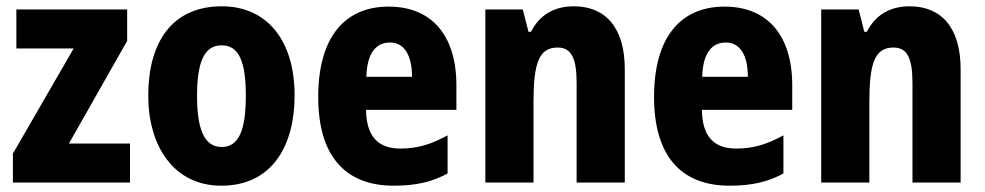

<svg xmlns="http://www.w3.org/2000/svg" viewBox="-20 -580 3128 610"><path d="M393 0V-124H199L384 -450V-550H32V-426H214L21 -92V0Z M916 -276C916 -458 823 -560 685 -560C526 -560 451 -445 451 -276C451 -116 532 10 683 10C845 10 916 -118 916 -276ZM606 -275C606 -383 629 -436 684 -436C740 -436 761 -383 761 -276C761 -169 740 -113 684 -113C629 -113 606 -170 606 -275Z M1215 -559C1073 -559 991 -459 991 -272C991 -89 1073 10 1231 10C1301 10 1353 -2 1402 -29V-150C1349 -121 1306 -108 1252 -108C1179 -108 1144 -149 1143 -231H1430V-309C1430 -468 1351 -559 1215 -559ZM1219 -445C1264 -445 1289 -405 1289 -336H1144C1146 -413 1176 -445 1219 -445Z M1803 -560C1740 -560 1694 -532 1667 -479H1659L1641 -550H1522V0H1675V-256C1675 -379 1692 -429 1752 -429C1798 -429 1812 -390 1812 -315V0H1965V-360C1965 -492 1904 -560 1803 -560Z M2282 -559C2140 -559 2058 -459 2058 -272C2058 -89 2140 10 2298 10C2368 10 2420 -2 2469 -29V-150C2416 -121 2373 -108 2319 -108C2246 -108 2211 -149 2210 -231H2497V-309C2497 -468 2418 -559 2282 -559ZM2286 -445C2331 -445 2356 -405 2356 -336H2211C2213 -413 2243 -445 2286 -445Z M2870 -560C2807 -560 2761 -532 2734 -479H2726L2708 -550H2589V0H2742V-256C2742 -379 2759 -429 2819 -429C2865 -429 2879 -390 2879 -315V0H3032V-360C3032 -492 2971 -560 2870 -560Z"/></svg>

Font: Noto Sans Khmer Condensed ExtraBold
Style: Regular
Weight: 800
Width: 3
Designer: Danh Hong and the Monotype Design Team
Foundry: Monotype Imaging Inc.
Version: Version 2.004